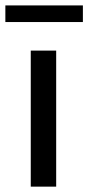

<svg xmlns="http://www.w3.org/2000/svg" viewBox="-41 -696 329 716"><path d="M168.5 -507.3V0H73.7V-507.3ZM-21 -675.8H268.1V-613.8H-21Z"/></svg>

Font: Lato-Medium
Style: Regular
Weight: 500
Designer: Lukasz Dziedzic
Foundry: tyPoland Lukasz Dziedzic
Version: Version 2.006; 2014-01-15